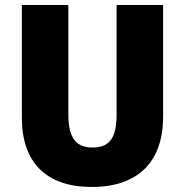

<svg xmlns="http://www.w3.org/2000/svg" viewBox="-20 -827 735 764"><path d="M629 -362V-807H444V-371C444 -277 415 -240 348 -240C284 -240 252 -277 252 -370V-807H67V-358C67 -180 165 -83 345 -83C533 -83 629 -187 629 -362Z"/></svg>

Font: Noto Sans Kannada UI SemiCondensed Black
Style: Regular
Weight: 900
Width: 4
Designer: Jelle Bosma - Monotype Design Team
Foundry: Monotype Imaging Inc.
Version: Version 2.005